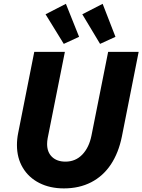

<svg xmlns="http://www.w3.org/2000/svg" viewBox="-20 -996 759 1023"><path d="M70.3 -223.1Q70.3 -254.9 76.7 -286.6L162.6 -719.7H325.7L233.9 -259.3Q231 -243.2 231 -228.5Q231 -185.1 257.3 -159.9Q283.7 -134.8 328.6 -134.8Q382.3 -134.8 418.5 -172.4Q454.6 -210 467.3 -273.4L556.2 -719.7H718.8L629.4 -268.6Q611.8 -181.6 570.6 -119.6Q529.3 -57.6 465.8 -24.9Q402.3 7.8 320.3 7.8Q246.1 7.8 189.5 -21Q132.8 -49.8 101.6 -102.1Q70.3 -154.3 70.3 -223.1ZM222.7 -919.9 331.1 -975.6 401.4 -799.8 319.8 -762.2ZM418.5 -919.9 526.9 -975.6 595.2 -799.8 513.2 -762.2Z"/></svg>

Font: Reddit Sans Vanilla ExtraBold
Style: Italic
Weight: 800
Italic angle: -11.25°
Designer: Stephen Hutchings
Version: Version 1.013